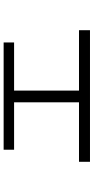

<svg xmlns="http://www.w3.org/2000/svg" viewBox="246 -897 508 1040"><g transform="rotate(-90 500.0 -377.0)"><path d="M209 -611.3V-554.7H465.8V-203.1H143.6V-143.6H856.4V-203.1H529.3V-554.7H790V-611.3Z"/></g></svg>

Font: Dotum
Style: Regular
Weight: 400
Version: Version 2.21